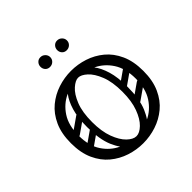

<svg xmlns="http://www.w3.org/2000/svg" viewBox="-178 -817 975 975"><g transform="rotate(-45 310.0 -329.5)"><path d="M310 10Q262 10 216 -5Q170 -20 132.5 -51Q95 -82 72.5 -131.5Q50 -181 50 -250Q50 -319 72.5 -368.5Q95 -418 132.5 -449Q170 -480 216 -495Q262 -510 310 -510Q358 -510 404 -495Q450 -480 487.5 -449Q525 -418 547.5 -368.5Q570 -319 570 -250Q570 -181 547.5 -131.5Q525 -82 487.5 -51Q450 -20 404 -5Q358 10 310 10ZM310 -40Q360 -40 407 -62Q454 -84 484.5 -130.5Q515 -177 515 -250Q515 -323 484.5 -369.5Q454 -416 407 -438Q360 -460 310 -460Q261 -460 213.5 -438Q166 -416 135.5 -369.5Q105 -323 105 -250Q105 -177 135.5 -130.5Q166 -84 213.5 -62Q261 -40 310 -40ZM311 -4Q280 -4 246 -29Q212 -54 189 -108Q166 -162 166 -250Q166 -318 180 -364.5Q194 -411 216 -438.5Q238 -466 263.5 -478Q289 -490 311 -490V-460Q291 -460 265 -437Q239 -414 220.5 -367.5Q202 -321 202 -250Q202 -183 219.5 -136Q237 -89 262.5 -64.5Q288 -40 311 -40ZM311 -4V-40Q334 -40 359.5 -64.5Q385 -89 402.5 -136Q420 -183 420 -250Q420 -321 401.5 -367.5Q383 -414 357.5 -437Q332 -460 311 -460V-490Q334 -490 359 -478Q384 -466 406 -438.5Q428 -411 442 -364.5Q456 -318 456 -250Q456 -162 433 -108Q410 -54 376.5 -29Q343 -4 311 -4ZM113 -249Q98 -238 89 -252Q85 -257 84.5 -264Q84 -271 92 -277L169 -331Q184 -341 194 -327Q198 -321 197.5 -314.5Q197 -308 190 -303ZM115 -152Q100 -141 91 -155Q87 -160 86.5 -167Q86 -174 94 -180L171 -234Q186 -244 196 -230Q200 -224 199.5 -217.5Q199 -211 192 -206ZM449 -249Q434 -238 425 -252Q421 -257 420.5 -264Q420 -271 428 -277L505 -331Q520 -341 530 -327Q534 -321 533.5 -314.5Q533 -308 526 -303ZM451 -152Q436 -141 427 -155Q423 -160 422.5 -167Q422 -174 430 -180L507 -234Q522 -244 532 -230Q536 -224 535.5 -217.5Q535 -211 528 -206ZM369 -599Q354 -599 344.5 -609Q335 -619 335 -634Q335 -648 344.5 -658.5Q354 -669 369 -669Q384 -669 394.5 -658.5Q405 -648 405 -634Q405 -619 394.5 -609Q384 -599 369 -599ZM249 -599Q234 -599 224.5 -609Q215 -619 215 -634Q215 -648 224.5 -658.5Q234 -669 249 -669Q264 -669 274.5 -658.5Q285 -648 285 -634Q285 -619 274.5 -609Q264 -599 249 -599Z"/></g></svg>

Font: Agu Display Uzo
Style: Regular
Weight: 400
Version: Version 1.103